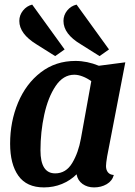

<svg xmlns="http://www.w3.org/2000/svg" viewBox="-20 -795 586 835"><path d="M441 -73Q441 -56 449.5 -45.5Q458 -35 475 -34Q468 -8 444 6Q420 20 389 20Q360 20 339 5Q318 -10 313 -37Q286 -10 249.5 5Q213 20 171 20Q96 20 60 -30.5Q24 -81 24 -170Q24 -266 58.5 -348.5Q93 -431 157.5 -480.5Q222 -530 308 -530Q359 -530 410 -509L525 -524L446 -115Q441 -85 441 -73ZM303 -470Q255 -470 222 -421Q189 -372 172.5 -296.5Q156 -221 156 -141Q156 -41 220 -41Q267 -41 294 -86Q321 -131 332 -193L377 -442Q359 -455 339.5 -462.5Q320 -470 303 -470ZM220 -551 139 -602Q64 -648 64 -704Q64 -729 80 -749Q96 -769 120 -775L261 -580ZM413 -551 332 -602Q256 -647 256 -704Q256 -729 272 -749Q288 -769 313 -775L454 -580Z"/></svg>

Font: Sansita Medium Italic
Style: Regular
Weight: 500
Italic angle: -11°
Designer: Pablo Cosgaya
Foundry: Omnibus-Type
Version: Version 1.006